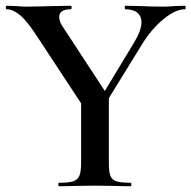

<svg xmlns="http://www.w3.org/2000/svg" viewBox="-20 -645 663 665"><path d="M621 -613Q588 -613 546 -578.5Q504 -544 471 -490L357 -305V-81Q357 -50 362.5 -36Q368 -22 383.5 -17Q399 -12 433 -12Q435 -12 435 -6Q435 0 433 0Q401 0 382 -1L308 -2L237 -1Q218 0 184 0Q182 0 182 -6Q182 -12 184 -12Q218 -12 233.5 -17Q249 -22 255 -36.5Q261 -51 261 -81V-287L109 -518Q75 -571 50 -592Q25 -613 3 -613Q0 -613 0 -619Q0 -625 3 -625L36 -624Q58 -622 68 -622Q101 -622 163 -624L226 -625Q228 -625 228 -619Q228 -613 226 -613Q185 -613 185 -586Q185 -571 197 -553L343 -330L444 -497Q470 -540 470 -568Q470 -589 455.5 -601Q441 -613 414 -613Q412 -613 412 -619Q412 -625 414 -625L466 -624Q508 -622 544 -622Q562 -622 584 -624L621 -625Q623 -625 623 -619Q623 -613 621 -613Z"/></svg>

Font: Cormorant SC SemiBold
Style: Regular
Weight: 600
Designer: Christian Thalmann (Catharsis Fonts)
Version: Version 3.000